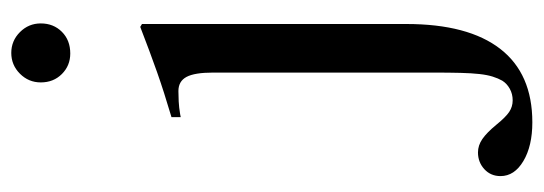

<svg xmlns="http://www.w3.org/2000/svg" viewBox="-324 -398 941 332"><g transform="rotate(-90 146.0 -232.5)"><path d="M271 -632Q271 -610 256.5 -595.5Q242 -581 219 -581Q198 -581 183.5 -595.5Q169 -610 169 -632Q169 -653 184 -668Q199 -683 220 -683Q241 -683 256 -668Q271 -653 271 -632ZM270 0Q270 107 227 162.5Q184 218 100 218Q59 218 33 202.5Q7 187 7 163Q7 146 19 135Q31 124 48 124Q60 124 71 131.5Q82 139 96 156Q109 172 118 178Q127 184 138 184Q149 184 158 179Q167 174 172 166Q176 159 179 149.5Q182 140 183.5 126.5Q185 113 185.5 93.5Q186 74 186 45V-334Q186 -366 178.5 -380Q171 -394 154 -394Q146 -394 136 -393.5Q126 -393 114 -391L109 -390V-406Q153 -419 187 -431Q221 -443 265 -460L270 -457Z"/></g></svg>

Font: STIXGeneralUnicodeRegular
Style: Regular
Weight: 400
Designer: MicroPress Inc., with final additions and corrections provided by Coen Hoffman, Elsevier (retired)
Version: Version 1.1.0